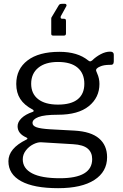

<svg xmlns="http://www.w3.org/2000/svg" viewBox="-20 -809 642 1004"><path d="M257 -623Q248 -623 248 -632V-711Q248 -717 250 -719L287 -781Q290 -786 294 -787.5Q298 -789 306 -789H320Q325 -789 327 -785Q329 -781 327 -777L299 -726Q297 -723 297 -719Q297 -711 305 -711H313Q320 -711 322.5 -708.5Q325 -706 325 -699V-634Q325 -623 315 -623ZM556 -539Q575 -539 575 -523V-488Q575 -478 570.5 -473.5Q566 -469 555 -470Q522 -470 503 -461Q479 -451 483 -438Q484 -434 489 -423Q494 -412 497 -398.5Q500 -385 500 -370Q500 -299 444.5 -254Q389 -209 283 -209Q212 -209 181 -197Q150 -185 150 -166Q150 -151 171 -143.5Q192 -136 241 -133L370 -126Q456 -121 498 -85Q540 -49 540 13Q540 89 473.5 132Q407 175 284 175Q157 175 90.5 138.5Q24 102 24 34Q24 -33 118 -79Q129 -84 118 -90Q72 -110 72 -149Q72 -171 92.5 -191Q113 -211 151 -224Q156 -225 156 -229Q156 -234 151 -236Q107 -259 86 -291.5Q65 -324 65 -370Q65 -448 124 -493Q183 -538 291 -538Q386 -538 441 -493Q448 -488 451 -488Q455 -488 462 -493Q481 -512 506.5 -525.5Q532 -539 556 -539ZM283 -262Q352 -262 386.5 -290Q421 -318 421 -371Q421 -425 386 -455Q351 -485 283 -485Q217 -485 180 -454.5Q143 -424 143 -371Q143 -319 179.5 -290.5Q216 -262 283 -262ZM195 -65Q177 -66 154 -54.5Q131 -43 115 -22Q99 -1 99 24Q99 72 148 97.5Q197 123 293 123Q462 123 462 23Q462 -12 438.5 -32Q415 -52 362 -55Z"/></svg>

Font: Libre Franklin
Style: Regular
Weight: 400
Designer: Pablo Impallari, Rodrigo Fuenzalida
Foundry: Impallari Type
Version: Version 1.001; ttfautohint (v1.4.1)